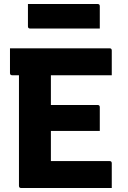

<svg xmlns="http://www.w3.org/2000/svg" viewBox="-20 -942 640 962"><path d="M86 0Q75 0 75 -11V-565H41Q30 -565 30 -576V-700H529Q540 -700 540 -689V-565H235V-416H469Q480 -416 480 -405V-286H235V-135H529Q540 -135 540 -124V0ZM120 -922H469Q480 -922 480 -911V-799H131Q120 -799 120 -810Z"/></svg>

Font: Recursive Mn Lnr St XBd
Style: Regular
Weight: 800
Monospace: yes
Version: Version 1.079;hotconv 1.0.112;makeotfexe 2.5.65598; ttfautoh